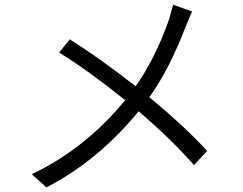

<svg xmlns="http://www.w3.org/2000/svg" viewBox="-20 -775 1040 823"><path d="M721.7 -754.9 803.7 -725.6Q795.9 -710.9 774.4 -657.2Q705.1 -476.6 620.1 -358.4Q773.4 -231.4 868.2 -127.9L811.5 -67.4Q715.8 -176.8 574.2 -297.9Q399.4 -85 178.7 28.3L116.2 -28.3Q344.7 -136.7 516.6 -345.7Q354.5 -475.6 233.4 -549.8L279.3 -606.4Q403.3 -528.3 561.5 -405.3Q644.5 -523.4 702.1 -684.6Q712.9 -717.8 721.7 -754.9Z"/></svg>

Font: GenEi Gothic M SemiLight
Style: Regular
Weight: 350
Designer: o_tamon (Modified); [Source Han Sans]
Ryoko NISHIZUKA  (kana & ideographs); Paul D. Hunt (Latin, Greek & Cyrillic); Wenl
Version: Version 1.1a;Original Version 1.004